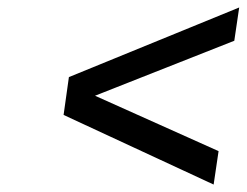

<svg xmlns="http://www.w3.org/2000/svg" viewBox="-20 -582 659 513"><path d="M149.9 -274.9 164.1 -376 619.1 -562 606 -473.1 233.9 -326.2 564 -178.2 550.8 -88.9Z"/></svg>

Font: Trueno
Style: Italic
Weight: 400
Designer: Julieta Ulanovsky
Foundry: Julieta Ulanovsky
Version: Version 3.001b | FøM Fix